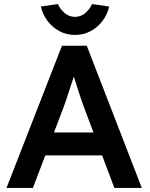

<svg xmlns="http://www.w3.org/2000/svg" viewBox="-20 -925 738 945"><path d="M12 0 285 -700H407L678 0H543L393 -398Q388 -410 379.5 -436Q371 -462 361 -492.5Q351 -523 343 -549.5Q335 -576 331 -588L356 -589Q350 -569 342 -544Q334 -519 325 -492Q316 -465 308 -440Q300 -415 292 -395L142 0ZM139 -160 184 -273H503L548 -160ZM181 -893 265 -905Q276 -880 298 -861Q320 -842 349 -842Q378 -842 400 -861Q422 -880 433 -905L517 -893Q509 -854 485 -822.5Q461 -791 426.5 -772Q392 -753 349 -753Q307 -753 272 -772Q237 -791 213.5 -822.5Q190 -854 181 -893Z"/></svg>

Font: Our Lexend Medium
Style: Regular
Weight: 500
Designer: Bonnie Shaver-Troup, Thomas Jockin
Foundry: Lexend
Version: Version 1.007